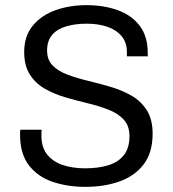

<svg xmlns="http://www.w3.org/2000/svg" viewBox="-20 -716 673 746"><path d="M312 10Q242 10 184.5 -9.5Q127 -29 92.5 -73.5Q58 -118 58 -192Q58 -197 58 -202Q58 -207 59 -212H142Q141 -206 141 -200Q141 -194 141 -188Q141 -144 163 -116Q185 -88 223.5 -75Q262 -62 311 -62Q362 -62 401 -74Q440 -86 461.5 -113.5Q483 -141 483 -187Q483 -227 461 -251Q439 -275 402.5 -289.5Q366 -304 322 -314.5Q278 -325 235 -337.5Q192 -350 155.5 -370.5Q119 -391 96.5 -425.5Q74 -460 74 -514Q74 -576 107.5 -616.5Q141 -657 196 -676.5Q251 -696 316 -696Q382 -696 436 -677Q490 -658 522 -617Q554 -576 554 -510V-497H473V-515Q473 -551 452.5 -575.5Q432 -600 397 -612Q362 -624 317 -624Q274 -624 238.5 -614Q203 -604 183 -581Q163 -558 163 -520Q163 -483 185 -461Q207 -439 243.5 -425.5Q280 -412 324 -401.5Q368 -391 411.5 -378Q455 -365 491.5 -344Q528 -323 550.5 -287.5Q573 -252 573 -197Q573 -122 537.5 -76.5Q502 -31 443 -10.5Q384 10 312 10Z"/></svg>

Font: Chivo Medium Light
Style: Regular
Weight: 300
Version: Version 2.002